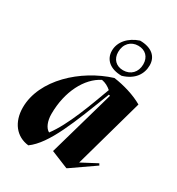

<svg xmlns="http://www.w3.org/2000/svg" viewBox="-179 -849 906 981"><g transform="rotate(30 274.0 -358.5)"><path d="M360 18 368 13 499 -78 493 -88 402 -40 516 -448C468 -476 402 -496 342 -504C174 -452 12 -304 12 -140C12 -54 59 6 133 14C220 -49 280 -208 360 -416L368 -414L257 -24ZM192 -96C169 -108 155 -143 155 -184C155 -317 212 -424 292 -464C314 -460 332 -450 348 -436C308 -328 256 -180 192 -96ZM368 -532C436 -552 466 -598 466 -650C466 -702 428 -735 360 -735C300 -715 261 -671 261 -619C261 -567 300 -532 368 -532ZM360 -560C319 -560 292 -587 292 -629C292 -677 323 -708 366 -708C408 -708 435 -681 435 -638C435 -591 404 -560 360 -560Z"/></g></svg>

Font: Mazius Display Extra Italic
Style: Bold
Weight: 700
Italic angle: -17°
Designer: Alberto Casagrande & Collletttivo
Foundry: Collletttivo
Version: Version 2.000;Glyphs 3.2 (3217)